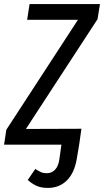

<svg xmlns="http://www.w3.org/2000/svg" viewBox="-35 -709 510 941"><path d="M443 -615 92 -77 364 -78 353 0 341 71Q329 140 292 176Q255 212 200 212Q166 212 143.5 201.5Q121 191 101 173L138 119Q155 130 166.5 135Q178 140 194 140Q219 140 235.5 122Q252 104 256 71L266 0H-15L-4 -73L347 -612H98L110 -689H455Z"/></svg>

Font: Fira Sans Compressed
Style: Italic
Weight: 400
Width: 1
Italic angle: -8°
Designer: bBox Type GmbH & Carrois Corporate GbR & Edenspiekermann AG
Foundry: bBox Type GmbH & Carrois Corporate GbR & Edenspiekermann AG
Version: Version 4.301